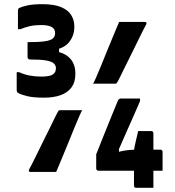

<svg xmlns="http://www.w3.org/2000/svg" viewBox="-20 -815 840 920"><path d="M426 -414Q430 -420 440 -442.5Q450 -465 463 -497Q476 -529 490 -563.5Q504 -598 517 -629Q530 -660 539 -682Q548 -704 551 -710Q555 -710 572.5 -710Q590 -710 612.5 -710Q635 -710 652.5 -710Q670 -710 674 -710Q680 -710 681.5 -706.5Q683 -703 680 -697Q676 -690 665.5 -669.5Q655 -649 641 -620Q627 -591 611 -559Q595 -527 580.5 -497.5Q566 -468 556 -447.5Q546 -427 542 -421Q540 -417 537.5 -415.5Q535 -414 531 -414Q527 -414 512.5 -414Q498 -414 479 -414Q460 -414 445 -414Q430 -414 426 -414ZM374 -287Q370 -281 360 -258.5Q350 -236 337 -204Q324 -172 310 -137.5Q296 -103 283 -72Q270 -41 261 -19Q252 3 249 9Q245 9 227.5 9Q210 9 187.5 9Q165 9 147.5 9Q130 9 126 9Q120 9 118.5 5.5Q117 2 120 -4Q124 -11 134.5 -31.5Q145 -52 159 -81Q173 -110 189 -142Q205 -174 219.5 -203.5Q234 -233 244 -253.5Q254 -274 258 -280Q260 -285 262.5 -286Q265 -287 269 -287Q273 -287 287.5 -287Q302 -287 321 -287Q340 -287 355 -287Q370 -287 374 -287ZM715 85Q711 85 699.5 85Q688 85 674 85Q660 85 648.5 85Q637 85 633 85Q628 85 625 82.5Q622 80 622 74V-95Q622 -97 624.5 -109.5Q627 -122 630.5 -138Q634 -154 637.5 -167.5Q641 -181 642 -187H704Q710 -187 712.5 -184Q715 -181 715 -176V34Q715 41 715 59Q715 77 715 85ZM759 3H452Q447 3 444 0Q441 -3 441 -8V-76Q441 -76 448.5 -94Q456 -112 467 -141Q478 -170 491.5 -202Q505 -234 516.5 -263.5Q528 -293 536.5 -312.5Q545 -332 546 -335Q549 -340 552.5 -341.5Q556 -343 560 -343Q564 -343 577 -343Q590 -343 605.5 -343Q621 -343 634 -343Q647 -343 651 -343V-331Q650 -328 641.5 -308.5Q633 -289 621 -261.5Q609 -234 595 -203Q581 -172 569 -144Q557 -116 548 -96Q539 -76 537 -71L550 -126V-68L536 -83Q553 -89 568.5 -92Q584 -95 602 -96.5Q620 -98 643 -98H748Q753 -98 756 -95Q759 -92 759 -87Q759 -83 759 -70.5Q759 -58 759 -42.5Q759 -27 759 -14Q759 -1 759 3ZM336 -684Q336 -645 311.5 -613.5Q287 -582 230 -574L263 -597V-550L229 -571Q271 -567 295 -552Q319 -537 330 -514.5Q341 -492 341 -465V-459Q341 -421 322.5 -396Q304 -371 270.5 -359Q237 -347 191 -347Q141 -347 111.5 -354Q82 -361 66 -370Q62 -373 61 -376Q60 -379 60 -384Q60 -389 60 -400.5Q60 -412 60 -426.5Q60 -441 60 -453Q60 -465 60 -469H72Q96 -458 122 -453Q148 -448 179 -448Q218 -448 233 -458Q248 -468 248 -488Q248 -501 238.5 -510.5Q229 -520 202.5 -525Q176 -530 124 -530Q119 -530 115.5 -533Q112 -536 112 -541Q112 -546 112 -562Q112 -578 112 -593Q112 -608 112 -613Q165 -613 193.5 -617Q222 -621 233 -630.5Q244 -640 244 -656Q244 -676 228 -685.5Q212 -695 175 -695Q147 -695 122.5 -689.5Q98 -684 78 -675H66Q66 -679 66 -691.5Q66 -704 66 -720Q66 -736 66 -748.5Q66 -761 66 -765Q66 -768 67.5 -772Q69 -776 75 -778Q88 -784 114 -789.5Q140 -795 183 -795Q239 -795 272.5 -781Q306 -767 321 -743Q336 -719 336 -690Z"/></svg>

Font: Recursive
Style: Bold
Weight: 700
Version: Version 1.085